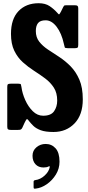

<svg xmlns="http://www.w3.org/2000/svg" viewBox="-20 -782 536 1163"><path d="M367 -516Q353 -580.5 323 -619.8Q293 -659 256.5 -659Q223.5 -659 210.2 -642Q197 -625 197 -594Q197 -556 217.5 -529.8Q238 -503.5 270.2 -482Q302.5 -460.5 339 -436.8Q375.5 -413 407.8 -380.2Q440 -347.5 460.8 -299.5Q481.5 -251.5 481.5 -180Q481.5 -86.5 431.5 -34.5Q381.5 17.5 304 17.5Q255 17.5 226.5 6.8Q198 -4 182.2 -19.5Q166.5 -35 155.5 -49Q145 -64.5 140.8 -59.2Q136.5 -54 128 -36.5L115.5 -9Q111 0.5 105.5 2.8Q100 5 86 5H47Q33.5 5 28.8 1.5Q24 -2 24 -15V-255Q24 -268 27.8 -271.5Q31.5 -275 44.5 -275H91.5Q105 -275 106.5 -270.5Q108 -266 110 -254.5Q115 -216 133 -175.8Q151 -135.5 178.8 -108.2Q206.5 -81 241.5 -81Q289 -81 307.8 -108.5Q326.5 -136 326.5 -172.5Q326.5 -219.5 306.2 -251Q286 -282.5 254 -306.5Q222 -330.5 186.2 -353.2Q150.5 -376 118.5 -404.8Q86.5 -433.5 66.5 -474.8Q46.5 -516 46.5 -577Q46.5 -667 92.2 -714.8Q138 -762.5 214 -762.5Q254.5 -762.5 280.5 -745Q306.5 -727.5 326 -705.5Q335.5 -694 338.2 -695Q341 -696 349.5 -712L363.5 -740.5Q366.5 -746 368.8 -748Q371 -750 380.5 -750H435Q446 -750 450 -746Q454 -742 454 -730.5V-510.5Q454 -496.5 449.5 -493.2Q445 -490 431 -490H393Q373.5 -490 372.2 -495.2Q371 -500.5 367 -516ZM177 161.5Q177 130 200.8 110Q224.5 90 256.5 90Q293 90 316.8 116.5Q340.5 143 340.5 197.5Q340.5 239 318.8 274.8Q297 310.5 263.5 333.8Q230 357 195.5 360.5Q188.5 361.5 186 360Q183.5 358.5 183.5 351V318.5Q183.5 310.5 193.5 309Q225 305 251 280.8Q277 256.5 281.5 229Q282 222.5 274 226.5Q263 232.5 243.5 232.5Q213 232.5 195 213Q177 193.5 177 161.5Z"/></svg>

Font: Besley* Condensed
Style: Bold
Weight: 700
Width: 3
Designer: Owen Earl
Foundry: indestructible type*
Version: Version 3.000; ttfautohint (v1.8.3)